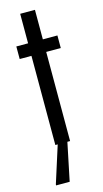

<svg xmlns="http://www.w3.org/2000/svg" viewBox="-130 -699 500 930"><g transform="rotate(-15 120.0 -234.0)"><path d="M76 0V-447H17V-510H76V-658H150V-510H223V-447H150V0ZM29 190V185L92 -13H138V-8L97 190Z"/></g></svg>

Font: Saira ExtraCondensed Medium
Style: Regular
Weight: 500
Width: 2
Designer: Hector Gatti with collaboration of the Omnibus-Type team
Foundry: Omnibus-Type
Version: Version 1.101